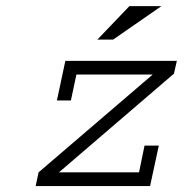

<svg xmlns="http://www.w3.org/2000/svg" viewBox="-20 -624 626 644"><path d="M199.2 -419.9H573.2L563.5 -377L177.7 -45.9H446.3L464.8 -135.7H512.7L483.4 0H99.6L109.4 -45.9L492.2 -374H236.3L217.8 -287.1H170.9ZM521.5 -603.5 359.4 -491.2H306.6L414.1 -603.5Z"/></svg>

Font: Thabit-Oblique
Style: Oblique
Weight: 500
Designer: Regenerated by Nadim Shaikli
Foundry: MAK Alagha
Version: 0.01